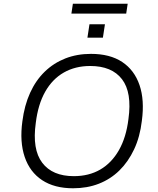

<svg xmlns="http://www.w3.org/2000/svg" viewBox="-20 -1002 847 1030"><path d="M372 8Q272 8 206 -35.5Q140 -79 112.5 -160Q85 -241 100 -351Q111 -437 141.5 -504Q172 -571 220 -617.5Q268 -664 330.5 -688.5Q393 -713 468 -713Q570 -713 635.5 -669.5Q701 -626 728.5 -545.5Q756 -465 741 -354Q731 -268 699.5 -201Q668 -134 620.5 -87.5Q573 -41 510.5 -16.5Q448 8 372 8ZM376 -57Q457 -57 518 -92.5Q579 -128 618 -196.5Q657 -265 669 -363Q689 -506 634.5 -577Q580 -648 464 -648Q384 -648 322.5 -613Q261 -578 222.5 -510Q184 -442 172 -343Q152 -201 206.5 -129Q261 -57 376 -57ZM363 -929 371 -982H665L657 -929ZM449 -800 460 -872H543L532 -800Z"/></svg>

Font: Nunito Sans 7pt Light
Style: Italic
Weight: 300
Italic angle: -9°
Designer: Vernon Adams
Foundry: Vernon Adams
Version: Version 3.101;gftools[0.9.27]